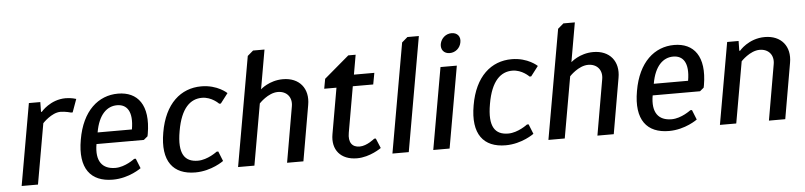

<svg xmlns="http://www.w3.org/2000/svg" viewBox="-43 -930 4907 1171"><g transform="rotate(-5 2410.0 -345.0)"><path d="M325 -430C355 -430 389 -420 389 -420H399L428 -500C428 -500 399 -510 364 -510C269 -510 212 -440 212 -440H207L208 -500H138L50 0H150L215 -370C215 -370 270 -430 325 -430Z M684 -510C564 -510 464 -425 434 -250C403 -75 473 10 608 10C708 10 782 -45 782 -45L758 -105H748C748 -105 690 -60 630 -60C550 -60 509 -110 527 -215H817L841 -235L844 -250C874 -425 804 -510 684 -510ZM672 -440C732 -440 769 -395 750 -285H540C559 -395 612 -440 672 -440Z M1192 -440C1252 -440 1294 -395 1294 -395H1304L1350 -455C1350 -455 1294 -510 1194 -510C1069 -510 969 -425 939 -250C908 -75 978 10 1113 10C1213 10 1287 -45 1287 -45L1263 -105H1253C1253 -105 1195 -60 1135 -60C1055 -60 1014 -110 1039 -250C1063 -390 1122 -440 1192 -440Z M1528 -700 1493 -670 1375 0H1475L1541 -375C1541 -375 1596 -435 1656 -435C1711 -435 1744 -395 1734 -340L1675 0H1775L1834 -340C1852 -440 1794 -510 1694 -510C1609 -510 1556 -460 1556 -460L1598 -700Z M2115 -430H2240L2253 -500H2128L2149 -620H2104L1951 -490L1940 -430H2015L1966 -150C1949 -55 2003 10 2103 10C2183 10 2252 -40 2252 -40L2227 -100H2217C2217 -100 2170 -60 2125 -60C2080 -60 2055 -90 2066 -150Z M2320 0H2420L2543 -700H2473L2438 -670Z M2658 -500 2570 0H2670L2758 -500ZM2792 -640C2799 -675 2778 -700 2743 -700C2708 -700 2679 -675 2672 -640C2666 -605 2687 -580 2722 -580C2757 -580 2786 -605 2792 -640Z M3092 -440C3152 -440 3194 -395 3194 -395H3204L3250 -455C3250 -455 3194 -510 3094 -510C2969 -510 2869 -425 2839 -250C2808 -75 2878 10 3013 10C3113 10 3187 -45 3187 -45L3163 -105H3153C3153 -105 3095 -60 3035 -60C2955 -60 2914 -110 2939 -250C2963 -390 3022 -440 3092 -440Z M3428 -700 3393 -670 3275 0H3375L3441 -375C3441 -375 3496 -435 3556 -435C3611 -435 3644 -395 3634 -340L3575 0H3675L3734 -340C3752 -440 3694 -510 3594 -510C3509 -510 3456 -460 3456 -460L3498 -700Z M4089 -510C3969 -510 3869 -425 3839 -250C3808 -75 3878 10 4013 10C4113 10 4187 -45 4187 -45L4163 -105H4153C4153 -105 4095 -60 4035 -60C3955 -60 3914 -110 3932 -215H4222L4246 -235L4249 -250C4279 -425 4209 -510 4089 -510ZM4077 -440C4137 -440 4174 -395 4155 -285H3945C3964 -395 4017 -440 4077 -440Z M4606 -435C4661 -435 4694 -395 4684 -340L4625 0H4725L4784 -340C4802 -440 4744 -510 4644 -510C4544 -510 4487 -440 4487 -440H4482L4483 -500H4413L4325 0H4425L4491 -375C4491 -375 4546 -435 4606 -435Z"/></g></svg>

Font: Scada
Style: Italic
Weight: 400
Designer: Jovanny Lemonad
Foundry: Jovanny Lemonad
Version: Version 3.005